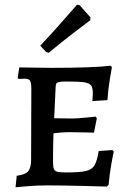

<svg xmlns="http://www.w3.org/2000/svg" viewBox="-20 -787 550 815"><path d="M51 -41Q86 -45 99 -59.5Q112 -74 112 -108L113 -411Q113 -436 107.5 -444.5Q102 -453 85 -453L59 -452L55 -457L62 -501Q76 -501 115.5 -500Q155 -499 201 -499Q374 -499 450 -508L455 -502Q453 -490 446 -449Q439 -408 436 -362L372 -358Q372 -361 373 -370.5Q374 -380 374 -390Q374 -414 367 -424Q360 -434 338 -437.5Q316 -441 264 -441Q241 -441 231.5 -439Q222 -437 219 -432Q216 -427 216 -414L210 -285L288 -284Q306 -284 340.5 -287.5Q375 -291 386 -292L391 -285L379 -224Q368 -224 336.5 -225Q305 -226 270 -226Q244 -226 207 -221Q205 -157 205 -102Q205 -80 208.5 -70.5Q212 -61 223 -58Q234 -55 261 -55Q319 -55 344.5 -61Q370 -67 381 -85Q392 -103 399 -146L457 -150L463 -144Q460 -132 452.5 -90Q445 -48 441 -2L433 5Q407 4 322.5 2Q238 0 179 0Q135 0 96 3.5Q57 7 46 8ZM176 -566 151 -593Q198 -643 245.5 -697Q293 -751 307 -767L318 -765L364 -713L363 -701Q348 -690 295 -649.5Q242 -609 187 -563Z"/></svg>

Font: Alegreya SC Medium
Style: Regular
Weight: 500
Designer: Juan Pablo del Peral
Foundry: Huerta Tipografica
Version: Version 2.007; ttfautohint (v1.6)